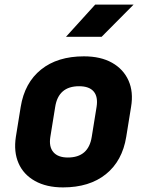

<svg xmlns="http://www.w3.org/2000/svg" viewBox="-20 -805 640 835"><path d="M254 10Q182 10 132 -18Q82 -46 60.5 -95.5Q39 -145 49 -210L70 -340Q87 -445 158.5 -502.5Q230 -560 345 -560Q418 -560 467.5 -532Q517 -504 539 -454.5Q561 -405 550 -340L529 -210Q512 -105 440.5 -47.5Q369 10 254 10ZM275 -120Q365 -120 379 -210L400 -340Q407 -384 387.5 -407Q368 -430 324 -430Q234 -430 220 -340L199 -210Q192 -167 212 -143.5Q232 -120 275 -120ZM267 -645 394 -785H561L422 -645Z"/></svg>

Font: JetBrains Mono NL ExtraBold
Style: Italic
Weight: 800
Italic angle: -9°
Monospace: yes
Designer: Philipp Nurullin, Konstantin Bulenkov
Foundry: JetBrains
Version: Version 2.305; ttfautohint (v1.8.4.7-5d5b)